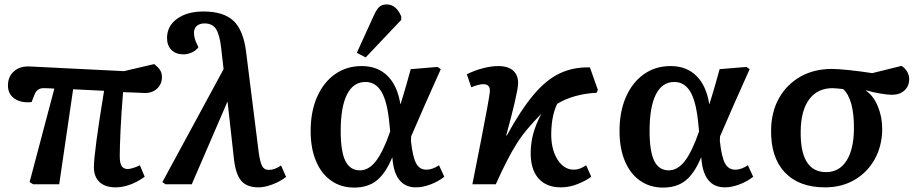

<svg xmlns="http://www.w3.org/2000/svg" viewBox="-20 -834 4181 869"><path d="M503 14Q456 14 430.5 -10Q405 -34 405 -77Q405 -143 451 -423Q416 -425 381 -426.5Q346 -428 311 -430L248 0H130L114 -10L226 -433Q211 -434 197.5 -434.5Q184 -435 177 -435Q147 -435 136 -405L123 -372Q76 -367 46 -387.5Q16 -408 16 -447Q16 -488 44 -512Q72 -536 118 -533L541 -512L678 -544Q697 -529 705 -516Q713 -503 713 -485Q713 -454 691.5 -433.5Q670 -413 636 -413Q619 -414 591.5 -415Q564 -416 537 -417Q529 -322 525.5 -243Q522 -164 522 -127Q522 -96 530.5 -82.5Q539 -69 559 -69Q568 -69 585 -74.5Q602 -80 613 -86L635 -34Q567 14 503 14Z M1150 14Q1098 14 1072.5 -15Q1047 -44 1039 -113L1010 -373H1009L848 0H729L715 -10L992 -521L981 -617Q974 -678 957.5 -703Q941 -728 906 -728Q884 -728 871 -717Q858 -706 858 -686Q858 -660 872 -633L878 -620Q868 -606 849 -597Q830 -588 810 -588Q776 -588 756 -608Q736 -628 736 -662Q736 -716 781.5 -749Q827 -782 901 -782Q992 -782 1037 -739.5Q1082 -697 1094 -598L1151 -144Q1157 -100 1166.5 -82.5Q1176 -65 1196 -65Q1223 -65 1252 -85L1275 -33Q1247 -12 1212.5 1Q1178 14 1150 14Z M1583 15Q1523 15 1478.5 -16.5Q1434 -48 1410 -105.5Q1386 -163 1386 -241Q1386 -329 1415 -395Q1444 -461 1496 -498Q1548 -535 1617 -535Q1689 -535 1734 -490.5Q1779 -446 1792 -363H1793Q1800 -385 1806 -405.5Q1812 -426 1820 -453Q1828 -480 1839 -521L1960 -531L1975 -521Q1940 -444 1904.5 -363Q1869 -282 1841 -217L1840 -196Q1848 -123 1863.5 -94.5Q1879 -66 1910 -66Q1937 -66 1967 -86L1991 -34Q1963 -12 1928 1Q1893 14 1863 14Q1765 14 1756 -121H1755Q1725 -49 1685 -17Q1645 15 1583 15ZM1609 -63Q1649 -63 1681.5 -105Q1714 -147 1746 -239L1743 -269Q1734 -371 1707.5 -417Q1681 -463 1634 -463Q1579 -463 1550.5 -406.5Q1522 -350 1522 -241Q1522 -149 1543 -106Q1564 -63 1609 -63ZM1635 -574 1595 -595 1672 -764Q1685 -793 1697.5 -803.5Q1710 -814 1730 -814Q1773 -814 1796 -760V-744Z M2519 14Q2451 14 2415.5 -28.5Q2380 -71 2382 -149Q2383 -190 2394 -230.5Q2405 -271 2430 -319Q2394 -282 2367.5 -250.5Q2341 -219 2319 -184.5Q2297 -150 2274.5 -106Q2252 -62 2224 0H2118Q2140 -110 2157.5 -200Q2175 -290 2185.5 -347.5Q2196 -405 2197 -418Q2200 -453 2168 -453Q2147 -453 2113 -439L2093 -498Q2127 -515 2165 -525Q2203 -535 2235 -535Q2280 -535 2303 -514Q2326 -493 2325 -455Q2324 -433 2310 -372Q2296 -311 2271 -221H2274Q2337 -336 2394.5 -404.5Q2452 -473 2513.5 -502Q2575 -531 2650 -529L2686 -427L2680 -414Q2631 -412 2584 -399Q2537 -386 2502 -364Q2477 -314 2475 -235Q2473 -162 2502 -114Q2531 -66 2578 -66Q2604 -66 2633 -86L2656 -34Q2632 -16 2594.5 -1Q2557 14 2519 14Z M2981 15Q2921 15 2876.5 -16.5Q2832 -48 2808 -105.5Q2784 -163 2784 -241Q2784 -329 2813 -395Q2842 -461 2894 -498Q2946 -535 3015 -535Q3087 -535 3132 -490.5Q3177 -446 3190 -363H3191Q3198 -385 3204 -405.5Q3210 -426 3218 -453Q3226 -480 3237 -521L3358 -531L3373 -521Q3338 -444 3302.5 -363Q3267 -282 3239 -217L3238 -196Q3246 -123 3261.5 -94.5Q3277 -66 3308 -66Q3335 -66 3365 -86L3389 -34Q3361 -12 3326 1Q3291 14 3261 14Q3163 14 3154 -121H3153Q3123 -49 3083 -17Q3043 15 2981 15ZM3007 -63Q3047 -63 3079.5 -105Q3112 -147 3144 -239L3141 -269Q3132 -371 3105.5 -417Q3079 -463 3032 -463Q2977 -463 2948.5 -406.5Q2920 -350 2920 -241Q2920 -149 2941 -106Q2962 -63 3007 -63Z M3714 14Q3596 14 3532 -54Q3468 -122 3470 -246Q3471 -328 3506 -390Q3541 -452 3602.5 -487Q3664 -522 3745 -522Q3772 -522 3820.5 -517Q3869 -512 3928 -503L4061 -536Q4095 -511 4095 -476Q4095 -444 4073.5 -424.5Q4052 -405 4017 -405Q3999 -405 3965 -410.5Q3931 -416 3901 -425L3900 -423Q3933 -401 3953 -353Q3973 -305 3973 -249Q3972 -172 3938.5 -112.5Q3905 -53 3847 -19.5Q3789 14 3714 14ZM3719 -55Q3778 -55 3811 -106Q3844 -157 3845 -250Q3846 -385 3796 -431Q3783 -432 3770 -433.5Q3757 -435 3749 -435Q3680 -435 3642.5 -384.5Q3605 -334 3604 -241Q3601 -55 3719 -55Z"/></svg>

Font: Literata 7pt SemiBold
Style: Italic
Weight: 600
Italic angle: -2°
Designer: Latin by Veronika Burian and Jose Scaglione. Greek by Irene Vlachou. Cyrillic by Vera Evstafieva
Foundry: TypeTogether
Version: Version 3.002